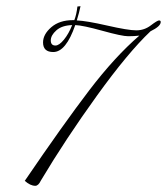

<svg xmlns="http://www.w3.org/2000/svg" viewBox="-20 -575 539 620"><path d="M159 -428Q171 -428 186.5 -447Q202 -466 213 -494Q180 -493 162 -477Q144 -461 144 -444.5Q144 -428 159 -428ZM152 -407Q119 -407 119 -438Q119 -464 145.5 -487Q172 -510 216 -510H220Q227 -528 230 -554L240 -555Q236 -535 228 -509Q258 -508 326 -492.5Q394 -477 420 -477Q446 -477 467 -493Q488 -509 493.5 -509Q499 -509 499 -504Q499 -490 466 -474Q394 -406 293 -266Q192 -126 112 8Q104 25 94 25Q78 25 60 9Q184 -173 267.5 -282.5Q351 -392 430 -460Q414 -458 394 -458Q374 -458 311 -475.5Q248 -493 223 -494Q193 -407 152 -407Z"/></svg>

Font: Monsieur La Doulaise
Style: Regular
Weight: 400
Designer: Alejandro Paul
Foundry: Alejandro Paul
Version: Version 1.000